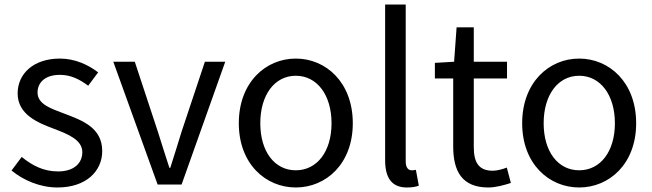

<svg xmlns="http://www.w3.org/2000/svg" viewBox="-20 -816 2884 849"><path d="M234 13C362 13 432 -60 432 -148C432 -251 345 -283 266 -313C205 -336 146 -355 146 -407C146 -449 177 -485 245 -485C294 -485 332 -465 370 -437L414 -496C371 -529 312 -557 245 -557C127 -557 58 -489 58 -403C58 -311 144 -274 220 -246C280 -223 344 -198 344 -143C344 -96 309 -58 237 -58C172 -58 123 -84 76 -122L31 -62C83 -19 157 13 234 13Z M677 0H783L976 -543H886L783 -234C767 -181 749 -125 733 -74H729C712 -125 695 -181 678 -234L576 -543H481Z M1288 13C1421 13 1540 -91 1540 -271C1540 -452 1421 -557 1288 -557C1155 -557 1036 -452 1036 -271C1036 -91 1155 13 1288 13ZM1288 -63C1194 -63 1131 -146 1131 -271C1131 -396 1194 -481 1288 -481C1382 -481 1446 -396 1446 -271C1446 -146 1382 -63 1288 -63Z M1779 13C1803 13 1819 10 1832 5L1819 -65C1809 -63 1805 -63 1800 -63C1786 -63 1774 -74 1774 -102V-796H1683V-108C1683 -31 1711 13 1779 13Z M2139 13C2172 13 2208 3 2239 -7L2221 -75C2203 -68 2178 -61 2159 -61C2096 -61 2075 -99 2075 -166V-469H2222V-543H2075V-695H1999L1988 -543L1903 -538V-469H1984V-168C1984 -59 2023 13 2139 13Z M2541 13C2674 13 2793 -91 2793 -271C2793 -452 2674 -557 2541 -557C2408 -557 2289 -452 2289 -271C2289 -91 2408 13 2541 13ZM2541 -63C2447 -63 2384 -146 2384 -271C2384 -396 2447 -481 2541 -481C2635 -481 2699 -396 2699 -271C2699 -146 2635 -63 2541 -63Z"/></svg>

Font: Noto Sans T Chinese Regular
Style: Regular
Weight: 400
Designer: Ryoko NISHIZUKA (kana & ideographs); Paul D. Hunt (Latin, Greek & Cyrillic); Wenlong ZHANG (bopomofo); Sandoll Communica
Foundry: Adobe Systems Incorporated
Version: Version 1.000;PS 1;hotconv 1.0.78;makeotf.lib2.5.61930